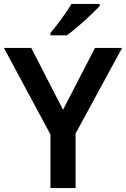

<svg xmlns="http://www.w3.org/2000/svg" viewBox="-20 -958 642 978"><path d="M488 -928V-938H344C318 -893 268 -827 237 -790V-778H320C370 -813 455 -891 488 -928ZM301 -399 139 -714H0L237 -273V0H365V-278L602 -714H464Z"/></svg>

Font: Noto Sans Bengali SemiBold
Style: Regular
Weight: 600
Designer: Jelle Bosma - Monotype Design Team
Foundry: Monotype Imaging Inc.
Version: Version 2.003